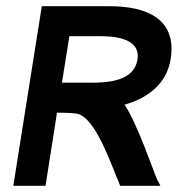

<svg xmlns="http://www.w3.org/2000/svg" viewBox="-20 -600 574 620"><path d="M127 0 164 -236H181C197 -236 214 -235 227 -233C288 -225 341 -62 365 -8L368 0H498L487 -21C477 -43 422 -205 382 -262C454 -282 518 -327 531 -409C552 -539 454 -580 333 -580H115L23 0ZM204 -483H306C386 -483 432 -460 424 -408C415 -352 361 -333 278 -333H180Z"/></svg>

Font: Charger Pro
Style: BlkExtObl
Weight: 900
Designer: Jasper
Foundry: Cannot Into Space Fonts
Version: Version 1.09